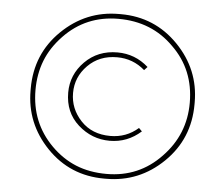

<svg xmlns="http://www.w3.org/2000/svg" viewBox="-50 -744 890 790"><g transform="rotate(5 395.0 -349.0)"><path d="M416 -9H408Q267 -9 171 -108.5Q75 -208 75 -344V-352Q75 -495 174.5 -592Q274 -689 410 -689H418Q558 -689 655 -589.5Q752 -490 752 -354V-346Q752 -203 652.5 -106Q553 -9 416 -9ZM416 -29Q550 -29 641 -125Q732 -219 732 -350Q732 -487 639 -577Q548 -669 410 -669Q276 -669 185.5 -574.5Q138.5 -525.5 116.8 -469.8Q95 -414 95 -348Q95 -213 187 -121Q233 -75 289.2 -52Q345.5 -29 416 -29ZM417 -166Q343 -166 286.5 -216.5Q230 -267 230 -349Q230 -423 283.5 -477Q337 -531 418 -531Q491 -531 546 -482L533 -468Q484 -511 418 -511Q345 -511 297.5 -463Q250 -415 250 -349Q250 -284 296 -235Q342 -186 418 -186Q484 -186 533 -229L546 -216Q490 -166 417 -166Z"/></g></svg>

Font: Argentum Sans Thin
Style: Italic
Weight: 100
Italic angle: -11°
Designer: Julieta Ulanovsky (font), Cristiano Sobral (main changes and remaster)
Foundry: Julieta Ulanovsky (font), Cristiano Sobral (main changes and remaster)
Version: Version 2.007;June 15, 2022;FontCreator 14.0.0.2814 64-bit; 